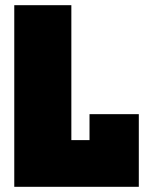

<svg xmlns="http://www.w3.org/2000/svg" viewBox="-20 -720 578 740"><path d="M35 0V-700H255V-180H325V-280H515V0Z"/></svg>

Font: Tektur SemiCondensed Black
Style: Regular
Weight: 900
Width: 4
Designer: Adam Jagosz
Foundry: Adam Jagosz
Version: Version 1.005;gftools[0.9.30]